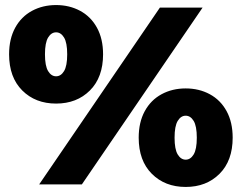

<svg xmlns="http://www.w3.org/2000/svg" viewBox="-20 -730 957 760"><path d="M16 -515Q16 -576 40 -620Q64 -664 106.5 -687Q149 -710 202 -710Q255 -710 297.5 -687Q340 -664 364 -620Q388 -576 388 -515Q388 -424 336 -372Q284 -320 202 -320Q120 -320 68 -372Q16 -424 16 -515ZM613 -700H782L304 0H135ZM246 -515Q246 -561 233.5 -581.5Q221 -602 202 -602Q183 -602 170.5 -581.5Q158 -561 158 -515Q158 -469 170.5 -448.5Q183 -428 202 -428Q221 -428 233.5 -448.5Q246 -469 246 -515ZM529 -185Q529 -246 553 -290Q577 -334 619.5 -357Q662 -380 715 -380Q768 -380 810.5 -357Q853 -334 877 -290Q901 -246 901 -185Q901 -94 849 -42Q797 10 715 10Q633 10 581 -42Q529 -94 529 -185ZM759 -185Q759 -231 746.5 -251.5Q734 -272 715 -272Q696 -272 683.5 -251.5Q671 -231 671 -185Q671 -139 683.5 -118.5Q696 -98 715 -98Q734 -98 746.5 -118.5Q759 -139 759 -185Z"/></svg>

Font: CMG Sans Black
Style: Regular
Weight: 900
Designer: Julieta Ulanovsky
Foundry: Julieta Ulanovsky
Version: Version 7.200